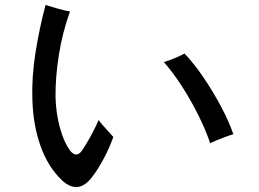

<svg xmlns="http://www.w3.org/2000/svg" viewBox="-20 -765 1040 771"><path d="M229 -41Q173 -94 143 -178Q113 -262 110 -365Q107 -457 122.5 -554Q138 -651 163 -745Q181 -739 211.5 -730.5Q242 -722 261 -719Q230 -632 216 -542Q202 -452 203 -373Q205 -309 220.5 -252.5Q236 -196 260 -162Q286 -128 309 -160Q323 -180 343 -216Q363 -252 376 -283Q384 -272 396 -258.5Q408 -245 419 -233Q430 -221 435 -215Q420 -172 396.5 -128Q373 -84 349 -53Q320 -16 290 -14Q260 -12 229 -41ZM824 -190Q806 -243 777 -301.5Q748 -360 712.5 -415.5Q677 -471 638 -516Q657 -521 683 -532Q709 -543 721 -550Q760 -509 798.5 -452Q837 -395 868.5 -335.5Q900 -276 917 -226Q902 -222 873.5 -211Q845 -200 824 -190Z"/></svg>

Font: Zen Kaku Gothic Antique Medium
Style: Regular
Weight: 500
Designer: Yoshimichi Ohira
Foundry: Positype
Version: Version 1.002